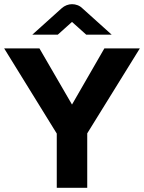

<svg xmlns="http://www.w3.org/2000/svg" viewBox="-20 -900 690 920"><path d="M252 0V-260L0 -668H169L325 -399L480 -668H650L398 -261V0ZM135 -734 275 -860Q286 -870 299 -875Q312 -880 325 -880Q339 -880 352 -875Q365 -870 375 -860L515 -734H393L325 -795L257 -734Z"/></svg>

Font: Atkinson Hyperlegible Next
Style: Bold
Weight: 700
Designer: Elliott Scott, Megan Eiswerth, Linus Boman, Theodore Petrosky, Letters from Sweden
Foundry: Applied Design Works, Letters from Sweden
Version: Version 2.001